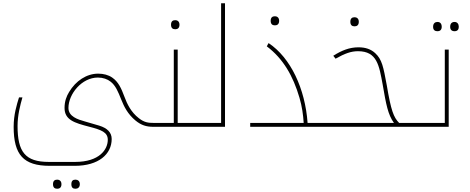

<svg xmlns="http://www.w3.org/2000/svg" viewBox="-20 -780 2891 1181"><path d="M332 381C346 381 358 374 358 353C358 331 343 325 332 325C316 325 306 333 306 353C306 373 316 381 332 381ZM444 381C458 381 471 373 471 353C471 333 458 325 444 325C428 325 419 333 419 353C419 373 428 381 444 381Z M286 240H440C587 240 667 168 667 75C667 34 639 8 591 -7C562 -16 534 -24 502 -33C459 -45 401 -63 401 -116C401 -202 483 -303 582 -303C614 -303 641 -293 660 -278C691 -254 706 -217 726 -167C743 -124 766 -78 813 -39C848 -10 880 0 923 0H928C931 0 933 -2 933 -5V-20C933 -23 931 -24 928 -24H923C894 -24 868 -26 834 -53C786 -90 762 -140 745 -186C726 -237 708 -277 670 -303C647 -319 616 -327 584 -327C513 -327 446 -283 405 -214C389 -188 377 -157 377 -116C377 -42 439 -24 527 -1C605 19 643 34 643 80C643 139 592 216 442 216H280C135 216 88 154 88 -5C88 -71 104 -132 118 -181H97C83 -136 64 -75 64 0C64 173 125 240 286 240Z M1058 -600C1072 -600 1084 -607 1084 -628C1084 -650 1069 -656 1058 -656C1042 -656 1032 -648 1032 -628C1032 -608 1042 -600 1058 -600Z M918 0H1196C1199 0 1201 -2 1201 -5V-20C1201 -23 1199 -24 1196 -24H1073V-475H1049V-24H918C915 -24 913 -23 913 -20V-5C913 -2 915 0 918 0Z M1186 0H1364V-760H1340V-24H1186C1183 -24 1181 -23 1181 -20V-5C1181 -2 1183 0 1186 0Z M1671 -624C1685 -624 1697 -631 1697 -652C1697 -674 1682 -680 1671 -680C1655 -680 1645 -672 1645 -652C1645 -632 1655 -624 1671 -624Z M1519 -24V0H1962C1965 0 1967 -2 1967 -5V-20C1967 -23 1965 -24 1962 -24H1872C1857 -234 1768 -425 1632 -515L1621 -495C1721 -420 1783 -313 1822 -179C1838 -125 1845 -72 1848 -24Z M2161 -618C2175 -618 2187 -625 2187 -646C2187 -668 2172 -674 2161 -674C2145 -674 2135 -666 2135 -646C2135 -626 2145 -618 2161 -618Z M1952 0H2502C2505 0 2507 -2 2507 -5V-20C2507 -23 2505 -24 2502 -24H2435C2401 -58 2385 -101 2359 -256C2338 -369 2330 -414 2288 -453C2261 -478 2227 -489 2185 -489C2130 -489 2082 -470 2030 -437L2044 -419C2101 -451 2139 -465 2182 -465C2300 -465 2312 -377 2334 -259C2355 -137 2366 -76 2403 -24H1952C1949 -24 1947 -23 1947 -20V-5C1947 -2 1949 0 1952 0Z M2671 -588C2688 -588 2697 -598 2697 -615C2697 -635 2687 -645 2671 -645C2659 -645 2644 -639 2644 -615C2644 -592 2659 -588 2671 -588ZM2776 -588C2794 -588 2802 -599 2802 -615C2802 -632 2793 -645 2776 -645C2759 -645 2749 -635 2749 -615C2749 -597 2759 -588 2776 -588Z M2492 0H2740V-475H2716V-24H2492C2489 -24 2487 -23 2487 -20V-5C2487 -2 2489 0 2492 0Z"/></svg>

Font: Noto Kufi Arabic Thin
Style: Regular
Weight: 100
Designer: Monotype Design Team, David Williams, Khaled Hosny
Foundry: Google LLC
Version: Version 2.109